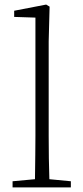

<svg xmlns="http://www.w3.org/2000/svg" viewBox="-20 -820 365 840"><path d="M290 0V-27L196 -36C194 -94 193 -157 193 -226V-639L197 -791L182 -800L42 -773V-746L135 -743V-226C135 -177 134 -113 133 -36L35 -27V0Z"/></svg>

Font: AllPunType ExtraLight
Style: Regular
Weight: 280
Version: 1.0